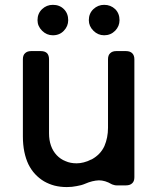

<svg xmlns="http://www.w3.org/2000/svg" viewBox="-20 -756 635 782"><path d="M195.3 -612.3Q169.9 -612.3 151.4 -630.9Q132.8 -649.4 132.8 -673.8Q132.8 -701.2 151.4 -718.8Q169.9 -736.3 195.3 -736.3Q222.7 -736.3 240.2 -718.8Q257.8 -701.2 257.8 -673.8Q257.8 -649.4 240.2 -630.9Q222.7 -612.3 195.3 -612.3ZM404.3 -612.3Q378.9 -612.3 360.4 -630.9Q341.8 -649.4 341.8 -673.8Q341.8 -701.2 360.4 -718.8Q378.9 -736.3 404.3 -736.3Q430.7 -736.3 449.2 -718.8Q466.8 -701.2 466.8 -673.8Q466.8 -649.4 449.2 -630.9Q430.7 -612.3 404.3 -612.3ZM493.2 -1Q509.8 -1 518.6 -9.8Q527.3 -17.6 527.3 -34.2Q527.3 -194.3 527.3 -514.6Q527.3 -530.3 518.6 -539.1Q509.8 -547.9 493.2 -547.9Q480.5 -547.9 453.1 -547.9Q437.5 -547.9 428.7 -539.1Q419.9 -531.2 419.9 -514.6Q419.9 -420.9 419.9 -235.4Q419.9 -195.3 405.3 -161.1Q389.6 -127 354.5 -107.4Q353.5 -107.4 352.5 -106.4Q351.6 -106.4 351.6 -106.4Q336.9 -98.6 321.3 -94.7Q306.6 -90.8 292 -90.8Q266.6 -90.8 247.1 -99.6Q226.6 -107.4 210.9 -124Q195.3 -140.6 187.5 -163.1Q179.7 -185.5 179.7 -212.9Q179.7 -313.5 179.7 -514.6Q179.7 -530.3 171.9 -539.1Q163.1 -547.9 146.5 -547.9Q132.8 -547.9 106.4 -547.9Q90.8 -547.9 82 -539.1Q73.2 -531.2 73.2 -514.6Q73.2 -409.2 73.2 -200.2Q73.2 -167 79.1 -137.7Q85 -109.4 95.7 -86.9Q107.4 -63.5 123 -46.9Q139.6 -29.3 159.2 -17.6Q179.7 -5.9 202.1 0Q225.6 5.9 252 5.9Q273.4 5.9 292 2Q311.5 -1 327.1 -7.8Q356.4 -20.5 382.8 -21.5Q408.2 -21.5 434.6 -5.9Q438.5 -3.9 443.4 -2.9Q448.2 -1 454.1 -1Q455.1 -1 455.1 -1Q464.8 -1 474.6 -1Q484.4 -1 493.2 -1Z"/></svg>

Font: DeepSea
Style: Medium
Weight: 500
Designer: Stem
Version: Version 3.019;git-0a5106e0b